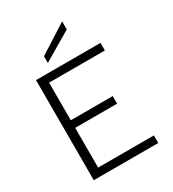

<svg xmlns="http://www.w3.org/2000/svg" viewBox="-219 -1046 1045 1163"><g transform="rotate(-30 303.5 -464.5)"><path d="M403 -929V-873L202 -754V-801ZM539 -647H149V-384H442V-331H149V-53H539V0H88V-700H539Z"/></g></svg>

Font: Albert Sans Light
Style: Regular
Weight: 300
Designer: Andreas Rasmussen
Foundry: a.Foundry
Version: Version 1.025